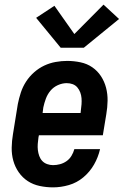

<svg xmlns="http://www.w3.org/2000/svg" viewBox="-20 -801 540 829"><path d="M209 8Q180 8 151.5 2Q123 -4 100 -19Q77 -34 61 -57Q45 -80 37.5 -107Q30 -134 30.5 -163.5Q31 -193 36 -222L57 -352Q62 -377 70 -401.5Q78 -426 92.5 -448.5Q107 -471 127.5 -489Q148 -507 171.5 -518Q195 -529 220.5 -533.5Q246 -538 270 -538Q299 -538 327.5 -532Q356 -526 378.5 -510.5Q401 -495 416 -472Q431 -449 438 -422Q445 -395 444.5 -366Q444 -337 439 -308L424 -217H148L146 -207Q144 -193 143 -179.5Q142 -166 143.5 -153Q145 -140 149.5 -127.5Q154 -115 162.5 -106Q171 -97 183.5 -92.5Q196 -88 209 -88Q224 -88 239 -92Q254 -96 267 -105Q280 -114 288.5 -128Q297 -142 301 -157H412Q404 -122 386 -90.5Q368 -59 340 -35.5Q312 -12 277.5 -2Q243 8 209 8ZM164 -313H328L329 -323Q331 -337 332 -350.5Q333 -364 332 -377Q331 -390 326.5 -402Q322 -414 314 -423.5Q306 -433 294 -437.5Q282 -442 268 -442Q249 -442 230 -433.5Q211 -425 198 -409.5Q185 -394 178 -375Q171 -356 167 -337ZM242 -595 136 -724 215 -776 301 -654 427 -781 494 -719 342 -595Z"/></svg>

Font: Iosevka Curly Slab Oblique
Style: Bold
Weight: 700
Italic angle: -9°
Monospace: yes
Designer: Belleve Invis
Foundry: Belleve Invis
Version: Version 11.1.0; ttfautohint (v1.8.3)